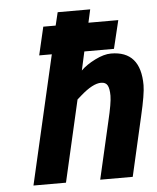

<svg xmlns="http://www.w3.org/2000/svg" viewBox="-51 -744 643 788"><g transform="rotate(-5 270.5 -350.0)"><path d="M419 -512Q541 -512 541 -371Q541 -335 520 -245L464 0H330L384 -235Q402 -310 402 -339.5Q402 -369 394.5 -382.5Q387 -396 368 -396Q334 -396 283 -351L266 -336L189 0H55L177 -530H125L152 -646H203L216 -700H350L338 -646H461L433 -530H311L294 -453Q316 -475 353 -493.5Q390 -512 419 -512Z"/></g></svg>

Font: Titillium Web
Style: Bold Italic
Weight: 700
Italic angle: -13°
Version: Version 1.002;PS 57.000;hotconv 1.0.70;makeotf.lib2.5.55311